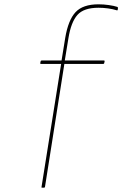

<svg xmlns="http://www.w3.org/2000/svg" viewBox="-20 -687 628 892"><path d="M176 185Q175 185 173.5 184.5Q172 184 173 181L264 -390H170Q166 -390 167 -394L169 -403Q170 -406 174 -406H266L283 -511Q297 -594 331 -630.5Q365 -667 438 -667Q461 -667 485.5 -663.5Q510 -660 525 -655Q528 -654 528 -650L527 -642Q527 -638 523 -639Q504 -645 481.5 -648Q459 -651 438 -651Q369 -651 339.5 -617.5Q310 -584 298 -510L281 -406H463Q467 -406 466 -402L464 -393Q463 -391 462 -390.5Q461 -390 459 -390H279L189 181Q188 184 187 184.5Q186 185 184 185Z"/></svg>

Font: Sofia Sans Hairline
Style: Italic
Weight: 1
Italic angle: -9°
Designer: Botio Nikoltchev, Ani Petrova
Foundry: lettersoup
Version: Version 4.102